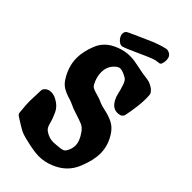

<svg xmlns="http://www.w3.org/2000/svg" viewBox="-275 -966 1039 1039"><g transform="rotate(45 245.0 -446.0)"><path d="M375 -833Q373 -826.2 371.6 -822.3Q370.1 -818.4 367.2 -816.4Q364.3 -814.5 362.8 -814Q361.3 -813.5 355 -813Q348.6 -812.5 344.7 -811.5Q343.8 -811.5 342.8 -811.5Q328.1 -811.5 249.5 -775.4Q170.9 -739.3 156.2 -736.3Q154.3 -735.4 151.4 -735.4Q135.7 -735.4 121.1 -752Q106.4 -768.6 106.4 -786.1Q106.4 -804.7 125 -812.5Q155.3 -827.1 201.2 -846.7Q211.9 -851.6 231.4 -860.4Q251 -869.1 261.7 -873.5Q272.5 -877.9 292 -884.3Q311.5 -890.6 333 -895.5Q337.9 -896.5 341.8 -895.5Q377 -889.6 377 -851.6Q377 -847.7 376.5 -842.8Q376 -837.9 375 -833ZM12.7 -257.8Q13.7 -269.5 26.4 -279.8Q39.1 -290 58.6 -290Q79.1 -290 99.6 -278.3Q134.8 -259.8 149.9 -228Q165 -196.3 172.4 -166.5Q179.7 -136.7 194.3 -127Q223.6 -105.5 257.8 -105.5Q265.6 -105.5 285.2 -107.4Q313.5 -109.4 324.2 -113.3Q335 -117.2 340.8 -127.9Q355.5 -152.3 355.5 -177.7Q355.5 -211.9 325.2 -253.9Q311.5 -273.4 291 -282.2Q270.5 -291 236.8 -301.3Q203.1 -311.5 175.8 -325.2Q168 -329.1 143.6 -336.4Q119.1 -343.8 99.6 -355.5Q80.1 -367.2 65.4 -388.7Q24.4 -451.2 24.4 -517.6Q24.4 -567.4 46.9 -623Q71.3 -687.5 145.5 -714.8Q182.6 -729.5 220.7 -729.5Q238.3 -729.5 255.9 -727.1Q273.4 -724.6 298.3 -719.2Q323.2 -713.9 334 -711.9Q339.8 -710.9 358.9 -708.5Q377.9 -706.1 389.2 -703.1Q400.4 -700.2 416 -690.9Q431.6 -681.6 441.4 -667Q446.3 -660.2 446.3 -627.9Q446.3 -571.3 428.7 -484.4Q422.9 -469.7 410.2 -465.8Q398.4 -462.9 389.6 -462.9Q362.3 -462.9 344.7 -485.4Q327.1 -507.8 320.8 -536.1Q314.5 -564.5 305.2 -591.8Q295.9 -619.1 283.2 -626Q251 -644.5 233.4 -644.5Q222.7 -644.5 211.9 -636.7Q172.9 -607.4 172.9 -556.6Q172.9 -520.5 192.4 -483.4Q199.2 -470.7 211.4 -465.3Q223.6 -460 247.1 -453.6Q270.5 -447.3 290 -437.5Q302.7 -431.6 335 -424.8Q367.2 -418 394.5 -404.8Q421.9 -391.6 441.4 -364.3Q481.4 -307.6 481.4 -243.2Q481.4 -190.4 454.1 -124Q423.8 -46.9 341.8 -13.7Q298.8 3.9 255.9 3.9Q219.7 3.9 151.4 -12.7Q139.6 -15.6 131.3 -17.6Q123 -19.5 114.3 -22.9Q105.5 -26.4 101.1 -28.3Q96.7 -30.3 86.4 -36.1Q76.2 -42 71.3 -44.9Q66.4 -47.9 50.8 -57.6Q35.2 -67.4 26.4 -73.2Q16.6 -79.1 15.6 -89.8Q9.8 -144.5 9.8 -170.9Q9.8 -185.5 11.2 -212.4Q12.7 -239.3 12.7 -257.8Z"/></g></svg>

Font: Essays1743
Style: Bold
Weight: 700
Designer: Based on the typeface in a 1743 English translation of the essays of Montaigne.  PostScript/TrueType font designed by Jo
Version: Version 002.100